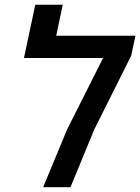

<svg xmlns="http://www.w3.org/2000/svg" viewBox="-20 -782 586 802"><path d="M160.2 0 260.7 -242.2 410.6 -539.6H80.1L127.4 -762.2H242.2L214.8 -632.8H545.9L527.8 -548.8L374 -241.7L274.4 0Z"/></svg>

Font: Open Sans SemiBold
Style: Italic
Weight: 600
Italic angle: -12°
Designer: Monotype Design Team
Foundry: Monotype Imaging Inc.
Version: Version 3.003; ttfautohint (v1.8.4)